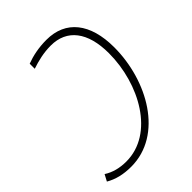

<svg xmlns="http://www.w3.org/2000/svg" viewBox="-226 -828 941 941"><g transform="rotate(-45 244.5 -357.0)"><path d="M268 -724C213 -724 167 -714 127 -699V-664C169 -678 213 -689 263 -689C374 -689 438 -608 438 -461C438 -249 316 -25 123 -25C78 -25 38 -35 4 -57L-14 -23C24 -1 67 10 122 10C342 10 477 -232 477 -463C477 -629 401 -724 268 -724Z"/></g></svg>

Font: Noto Sans SemiCondensed ExtraLight
Style: Italic
Weight: 200
Width: 4
Italic angle: -12°
Designer: Monotype Design Team
Foundry: Monotype Imaging Inc.
Version: Version 2.013